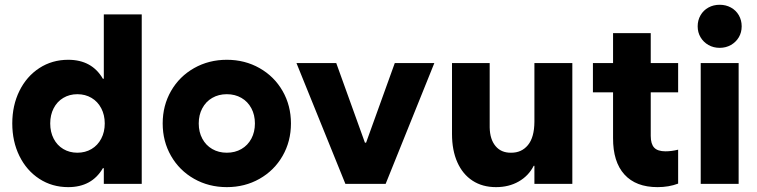

<svg xmlns="http://www.w3.org/2000/svg" viewBox="-20 -767 3158 801"><path d="M413.1 0V-65.4H409.2Q363.3 13.7 264.6 13.7Q197.3 13.7 144 -21Q90.8 -55.7 61 -116.2Q31.2 -176.8 31.2 -252Q31.2 -327.1 61 -387.7Q90.8 -448.2 144 -482.9Q197.3 -517.6 264.6 -517.6Q363.3 -517.6 409.2 -438.5H413.1V-707H571.3V0ZM417 -252Q417 -287.6 402.3 -315.4Q387.7 -343.3 361.8 -358.6Q335.9 -374 302.7 -374Q270 -374 244.1 -358.6Q218.3 -343.3 203.9 -315.4Q189.5 -287.6 189.5 -252Q189.5 -216.3 203.9 -188.5Q218.3 -160.6 244.1 -145.3Q270 -129.9 302.7 -129.9Q335.9 -129.9 361.8 -145.3Q387.7 -160.6 402.3 -188.5Q417 -216.3 417 -252Z M658.7 -252Q658.7 -326.7 693.6 -387.5Q728.5 -448.2 789.8 -482.9Q851.1 -517.6 926.3 -517.6Q1001.5 -517.6 1062.7 -482.9Q1124 -448.2 1158.9 -387.5Q1193.8 -326.7 1193.8 -252Q1193.8 -177.2 1158.9 -116.5Q1124 -55.7 1062.7 -21Q1001.5 13.7 926.3 13.7Q851.1 13.7 789.8 -21Q728.5 -55.7 693.6 -116.5Q658.7 -177.2 658.7 -252ZM1043.5 -252Q1043.5 -287.6 1028.6 -315.4Q1013.7 -343.3 987.1 -358.6Q960.4 -374 926.3 -374Q892.1 -374 865.5 -358.6Q838.9 -343.3 824 -315.4Q809.1 -287.6 809.1 -252Q809.1 -216.3 824 -188.5Q838.9 -160.6 865.5 -145.3Q892.1 -129.9 926.3 -129.9Q960.4 -129.9 987.1 -145.3Q1013.7 -160.6 1028.6 -188.5Q1043.5 -216.3 1043.5 -252Z M1216.8 -503.9H1382.8L1502.4 -171.9H1507.3L1627 -503.9H1792L1588.9 0H1420.9Z M2367.7 0H2209.5V-75.2H2206.5Q2185.1 -33.2 2144 -9.8Q2103 13.7 2049.3 13.7Q1992.7 13.7 1951.4 -13.2Q1910.2 -40 1887.9 -90.1Q1865.7 -140.1 1865.7 -208V-503.9H2022.9V-235.4Q2023.9 -185.5 2047.4 -157.5Q2070.8 -129.4 2111.8 -129.9Q2155.8 -129.4 2182.4 -161.6Q2209 -193.8 2209.5 -258.8V-503.9H2367.7Z M2453.6 -503.9H2537.6V-628.9H2694.8V-503.9H2809.1V-381.8H2694.8V-200.2Q2694.8 -166.5 2709.2 -151.1Q2723.6 -135.7 2756.3 -135.7Q2781.7 -135.7 2809.1 -142.6V-1Q2770.5 13.7 2723.1 13.7Q2632.8 13.7 2585 -39.1Q2537.1 -91.8 2537.6 -191.4V-381.8H2453.6Z M2903.3 -503.9H3061.5V0H2903.3ZM2890.6 -657.2Q2890.6 -682.6 2902.6 -703.4Q2914.6 -724.1 2935.5 -735.6Q2956.5 -747.1 2982.4 -747.1Q3008.3 -747.1 3029.3 -735.6Q3050.3 -724.1 3062.3 -703.4Q3074.2 -682.6 3074.2 -657.2Q3074.2 -631.8 3062.3 -611.6Q3050.3 -591.3 3029.3 -579.3Q3008.3 -567.4 2982.4 -567.4Q2956.5 -567.4 2935.5 -579.3Q2914.6 -591.3 2902.6 -611.6Q2890.6 -631.8 2890.6 -657.2Z"/></svg>

Font: Wanted Sans ExtraBold
Style: Regular
Weight: 800
Designer: Original Design by Kil Hyung-jin and Kang Hanbin, Wanted Lab, Inc; Hangeul from Source Han Sans by Jang Soo-young and Ka
Foundry: Wanted Lab, Inc.
Version: Version 1.003